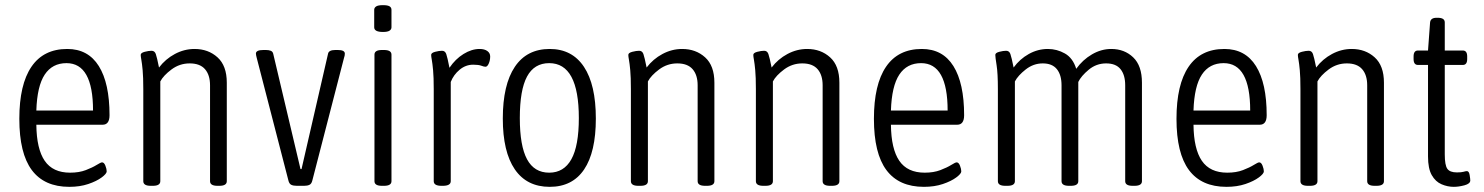

<svg xmlns="http://www.w3.org/2000/svg" viewBox="-20 -719 5757 745"><path d="M249 6Q152 6 103.5 -59Q55 -124 55 -258Q55 -391 102 -460Q149 -529 241 -529Q322 -529 363.5 -462.5Q405 -396 405 -272Q405 -235 378 -235H121Q122 -141 153.5 -95Q185 -49 252 -49Q287 -49 313 -59Q339 -69 355 -79Q371 -89 376 -89Q384 -89 389 -76Q394 -63 394 -54Q394 -45 374.5 -30.5Q355 -16 322.5 -5Q290 6 249 6ZM121 -290H341Q341 -474 238 -474Q183 -474 153.5 -429.5Q124 -385 121 -290Z M565 2Q536 2 536 -16V-373Q536 -420 533.5 -446.5Q531 -473 528.5 -486.5Q526 -500 526 -506Q526 -514 541.5 -518Q557 -522 568 -522Q580 -522 584.5 -509.5Q589 -497 597 -457Q622 -490 658.5 -509.5Q695 -529 735 -529Q788 -529 824 -496.5Q860 -464 860 -398V-16Q860 2 831 2H824Q795 2 795 -16V-388Q795 -428 775.5 -450.5Q756 -473 716 -473Q677 -473 645.5 -449.5Q614 -426 602 -403V-16Q602 2 573 2Z M1132 2Q1118 2 1110 -2Q1102 -6 1099 -19L976 -495Q975 -499 974 -503.5Q973 -508 973 -511Q973 -525 1002 -525H1012Q1023 -525 1030.5 -522Q1038 -519 1040 -511L1146 -63H1150L1253 -511Q1256 -525 1281 -525H1291Q1318 -525 1318 -511Q1318 -503 1315 -495L1192 -19Q1189 -6 1181 -2Q1173 2 1160 2Z M1462 2Q1433 2 1433 -16V-507Q1433 -525 1462 -525H1470Q1499 -525 1499 -507V-16Q1499 2 1470 2ZM1466 -595Q1432 -595 1432 -613V-681Q1432 -689 1439.5 -694Q1447 -699 1466 -699Q1484 -699 1491.5 -694.5Q1499 -690 1499 -681V-613Q1499 -605 1491.5 -600Q1484 -595 1466 -595Z M1693 2Q1663 2 1663 -16V-373Q1663 -420 1660.5 -446.5Q1658 -473 1655.5 -486.5Q1653 -500 1653 -506Q1653 -514 1668.5 -518Q1684 -522 1695 -522Q1707 -522 1711.5 -509.5Q1716 -497 1724 -456Q1747 -490 1778.5 -509.5Q1810 -529 1841 -529Q1860 -529 1871 -521Q1882 -513 1882 -500Q1882 -485 1876.5 -472.5Q1871 -460 1864 -460Q1858 -460 1847.5 -464Q1837 -468 1816 -468Q1787 -468 1763.5 -448.5Q1740 -429 1729 -401V-16Q1729 2 1698 2Z M2113 6Q2024 6 1977.5 -62Q1931 -130 1931 -259Q1931 -390 1977.5 -459.5Q2024 -529 2113 -529Q2200 -529 2246 -459.5Q2292 -390 2292 -259Q2292 -129 2246.5 -61.5Q2201 6 2113 6ZM2111 -49Q2168 -49 2197 -101Q2226 -153 2226 -261Q2226 -474 2111 -474Q2053 -474 2025 -422Q1997 -370 1997 -261Q1997 -153 2025 -101Q2053 -49 2111 -49Z M2457 2Q2428 2 2428 -16V-373Q2428 -420 2425.5 -446.5Q2423 -473 2420.5 -486.5Q2418 -500 2418 -506Q2418 -514 2433.5 -518Q2449 -522 2460 -522Q2472 -522 2476.5 -509.5Q2481 -497 2489 -457Q2514 -490 2550.5 -509.5Q2587 -529 2627 -529Q2680 -529 2716 -496.5Q2752 -464 2752 -398V-16Q2752 2 2723 2H2716Q2687 2 2687 -16V-388Q2687 -428 2667.5 -450.5Q2648 -473 2608 -473Q2569 -473 2537.5 -449.5Q2506 -426 2494 -403V-16Q2494 2 2465 2Z M2942 2Q2913 2 2913 -16V-373Q2913 -420 2910.5 -446.5Q2908 -473 2905.5 -486.5Q2903 -500 2903 -506Q2903 -514 2918.5 -518Q2934 -522 2945 -522Q2957 -522 2961.5 -509.5Q2966 -497 2974 -457Q2999 -490 3035.5 -509.5Q3072 -529 3112 -529Q3165 -529 3201 -496.5Q3237 -464 3237 -398V-16Q3237 2 3208 2H3201Q3172 2 3172 -16V-388Q3172 -428 3152.5 -450.5Q3133 -473 3093 -473Q3054 -473 3022.5 -449.5Q2991 -426 2979 -403V-16Q2979 2 2950 2Z M3565 6Q3468 6 3419.5 -59Q3371 -124 3371 -258Q3371 -391 3418 -460Q3465 -529 3557 -529Q3638 -529 3679.5 -462.5Q3721 -396 3721 -272Q3721 -235 3694 -235H3437Q3438 -141 3469.5 -95Q3501 -49 3568 -49Q3603 -49 3629 -59Q3655 -69 3671 -79Q3687 -89 3692 -89Q3700 -89 3705 -76Q3710 -63 3710 -54Q3710 -45 3690.5 -30.5Q3671 -16 3638.5 -5Q3606 6 3565 6ZM3437 -290H3657Q3657 -474 3554 -474Q3499 -474 3469.5 -429.5Q3440 -385 3437 -290Z M3881 2Q3852 2 3852 -16V-373Q3852 -435 3847 -466Q3842 -497 3842 -506Q3842 -514 3857.5 -518Q3873 -522 3884 -522Q3896 -522 3900.5 -509.5Q3905 -497 3913 -457Q3937 -490 3972 -509.5Q4007 -529 4046 -529Q4081 -529 4112 -511.5Q4143 -494 4156 -452Q4181 -487 4217 -508Q4253 -529 4292 -529Q4343 -529 4377 -496.5Q4411 -464 4411 -398V-16Q4411 2 4382 2H4375Q4346 2 4346 -16V-388Q4346 -428 4328 -450.5Q4310 -473 4272 -473Q4234 -473 4204.5 -448.5Q4175 -424 4164 -401Q4164 -397 4164 -393Q4164 -389 4164 -385V-16Q4164 2 4135 2H4128Q4099 2 4099 -16V-388Q4099 -428 4081 -450.5Q4063 -473 4026 -473Q3990 -473 3960 -449.5Q3930 -426 3918 -403V-16Q3918 2 3889 2Z M4739 6Q4642 6 4593.5 -59Q4545 -124 4545 -258Q4545 -391 4592 -460Q4639 -529 4731 -529Q4812 -529 4853.5 -462.5Q4895 -396 4895 -272Q4895 -235 4868 -235H4611Q4612 -141 4643.5 -95Q4675 -49 4742 -49Q4777 -49 4803 -59Q4829 -69 4845 -79Q4861 -89 4866 -89Q4874 -89 4879 -76Q4884 -63 4884 -54Q4884 -45 4864.5 -30.5Q4845 -16 4812.5 -5Q4780 6 4739 6ZM4611 -290H4831Q4831 -474 4728 -474Q4673 -474 4643.5 -429.5Q4614 -385 4611 -290Z M5055 2Q5026 2 5026 -16V-373Q5026 -420 5023.5 -446.5Q5021 -473 5018.5 -486.5Q5016 -500 5016 -506Q5016 -514 5031.5 -518Q5047 -522 5058 -522Q5070 -522 5074.5 -509.5Q5079 -497 5087 -457Q5112 -490 5148.5 -509.5Q5185 -529 5225 -529Q5278 -529 5314 -496.5Q5350 -464 5350 -398V-16Q5350 2 5321 2H5314Q5285 2 5285 -16V-388Q5285 -428 5265.5 -450.5Q5246 -473 5206 -473Q5167 -473 5135.5 -449.5Q5104 -426 5092 -403V-16Q5092 2 5063 2Z M5621 6Q5597 6 5573.5 -4Q5550 -14 5535.5 -39.5Q5521 -65 5521 -112V-467H5482Q5465 -467 5465 -490V-500Q5465 -523 5482 -523H5521L5529 -632Q5531 -650 5554 -650H5559Q5586 -650 5586 -632V-523H5656Q5673 -523 5673 -500V-490Q5673 -467 5656 -467H5586V-120Q5586 -78 5596 -64Q5606 -50 5633 -50Q5651 -50 5659 -52.5Q5667 -55 5672 -55Q5680 -55 5682.5 -40Q5685 -25 5685 -19Q5685 -6 5662.5 0Q5640 6 5621 6Z"/></svg>

Font: Asap Condensed Light
Style: Regular
Weight: 300
Width: 3
Designer: Pablo Cosgaya
Foundry: Omnibus-Type
Version: Version 3.001; ttfautohint (v1.8.4.7-5d5b)